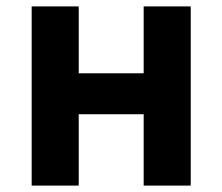

<svg xmlns="http://www.w3.org/2000/svg" viewBox="-20 -580 695 600"><path d="M79 0V-560H226V-351H429V-560H576V0H429V-223H226V0Z"/></svg>

Font: Swei Fan Sans CJK TC
Style: Bold
Weight: 700
Version: Version 2.130